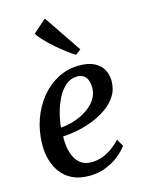

<svg xmlns="http://www.w3.org/2000/svg" viewBox="-127 -925 759 1011"><g transform="rotate(-15 252.0 -419.5)"><path d="M444 -97Q430 -76.5 400.5 -51.2Q371 -26 328.2 -7.8Q285.5 10.5 232.5 10.5Q178.5 10.5 140.5 -8.2Q102.5 -27 79 -58.8Q55.5 -90.5 44.8 -130Q34 -169.5 34.5 -211Q35 -283.5 57.5 -347.5Q80 -411.5 120 -460.5Q160 -509.5 213.5 -537.2Q267 -565 330 -565Q379 -565 410.8 -549.2Q442.5 -533.5 458 -506Q473.5 -478.5 474 -444.5Q474.5 -398 452.2 -362.5Q430 -327 393.2 -301.5Q356.5 -276 313.2 -259.5Q270 -243 227.5 -235Q185 -227 152 -226Q150.5 -193.5 155.8 -163.2Q161 -133 173.8 -108.8Q186.5 -84.5 208.2 -70.2Q230 -56 261 -56Q292.5 -56 321 -66.2Q349.5 -76.5 374.8 -94.5Q400 -112.5 421.5 -135.5ZM305.5 -512Q270 -512 243 -489.5Q216 -467 197.2 -431Q178.5 -395 167.5 -353.5Q156.5 -312 153 -274Q180 -275 209.5 -282.8Q239 -290.5 267 -304.2Q295 -318 317.8 -337.5Q340.5 -357 353.8 -382Q367 -407 366.5 -437Q365.5 -474.5 349.5 -493.2Q333.5 -512 305.5 -512ZM329 -623.5Q312.5 -633 286.5 -652.5Q260.5 -672 232.5 -696.2Q204.5 -720.5 181.5 -744.5Q158.5 -768.5 147.5 -787L219.5 -850.5L358 -645.5Z"/></g></svg>

Font: Merriweather 28pt Medium
Style: Italic
Weight: 500
Italic angle: -7.8°
Version: Version 2.101